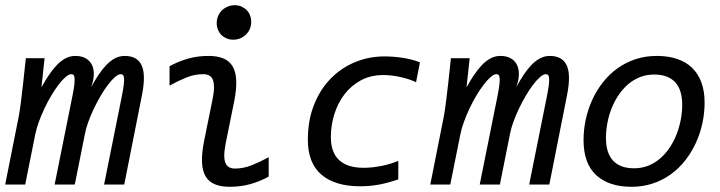

<svg xmlns="http://www.w3.org/2000/svg" viewBox="-26 -716 2795 745"><path d="M377.9 0 446.8 -342.8Q452.1 -369.6 454.1 -386.2Q456.1 -402.8 455.3 -412.1Q454.6 -421.4 451.4 -424.8Q448.2 -428.2 442.9 -428.2Q433.1 -428.2 420.2 -417Q407.2 -405.8 393.1 -387.2Q378.9 -368.7 364.7 -344.5Q350.6 -320.3 338.1 -294.2Q325.7 -268.1 316.4 -242.4Q307.1 -216.8 303.2 -194.8L264.2 0H186L254.9 -342.8Q260.3 -369.6 262.2 -386.2Q264.2 -402.8 263.4 -412.1Q262.7 -421.4 259.5 -424.8Q256.3 -428.2 251 -428.2Q241.2 -428.2 228.3 -417Q215.3 -405.8 201.2 -387.2Q187 -368.7 172.6 -344.5Q158.2 -320.3 146 -294.2Q133.8 -268.1 124.5 -242.4Q115.2 -216.8 110.8 -194.8L71.8 0H-5.9L46.9 -265.1Q48.8 -274.4 51 -289.6Q53.2 -304.7 56.4 -330.3Q59.6 -356 64 -394.8Q68.4 -433.6 74.2 -490.2H147L134.8 -377Q148.4 -401.9 163.1 -423.8Q177.7 -445.8 193.6 -462.6Q209.5 -479.5 227.5 -489.3Q245.6 -499 266.1 -499Q291 -499 307.4 -489.3Q323.7 -479.5 331.3 -462.9Q338.9 -446.3 337.9 -424.1Q336.9 -401.9 327.1 -377Q340.8 -401.9 355.2 -423.8Q369.6 -445.8 385.5 -462.6Q401.4 -479.5 419.4 -489.3Q437.5 -499 458 -499Q506.8 -499 523.7 -462.2Q540.5 -425.3 524.9 -347.2L456.1 0Z M814.9 -626Q814.9 -641.1 820.3 -653.8Q825.7 -666.5 835.2 -675.8Q844.7 -685.1 857.4 -690.4Q870.1 -695.8 884.8 -695.8Q898.9 -695.8 910.6 -690.7Q922.4 -685.5 930.9 -677Q939.5 -668.5 944.1 -656.7Q948.7 -645 948.7 -631.8Q948.7 -616.7 943.4 -604Q938 -591.3 928.5 -582Q918.9 -572.8 906.2 -567.4Q893.6 -562 878.9 -562Q864.7 -562 852.8 -567.1Q840.8 -572.3 832.5 -580.8Q824.2 -589.4 819.6 -601.1Q814.9 -612.8 814.9 -626ZM1016.6 -30.8Q982.9 -12.2 945.6 -1.7Q908.2 8.8 865.7 8.8Q831.1 8.8 807.6 -1Q784.2 -10.7 771.7 -32Q759.3 -53.2 757.8 -86.4Q756.3 -119.6 765.6 -167L798.8 -331.1Q804.7 -358.9 804.4 -377.7Q804.2 -396.5 799.3 -407.7Q794.4 -418.9 784.9 -423.6Q775.4 -428.2 762.7 -428.2Q729.5 -428.2 697.3 -415.3Q665 -402.3 631.8 -383.8V-459Q665.5 -477.5 702.9 -488.3Q740.2 -499 782.7 -499Q817.4 -499 840.8 -489.3Q864.3 -479.5 876.7 -458.3Q889.2 -437 890.6 -403.8Q892.1 -370.6 882.8 -323.2L849.6 -159.2Q844.2 -130.9 844.2 -112.3Q844.2 -93.8 849.4 -82.5Q854.5 -71.3 863.8 -66.7Q873 -62 885.7 -62Q918.9 -62 951.2 -75Q983.4 -87.9 1016.6 -106Z M1519.5 -20Q1478.5 -5.9 1443.4 0.5Q1408.2 6.8 1371.6 6.8Q1273.9 6.8 1221.2 -38.3Q1168.5 -83.5 1168.5 -173.8Q1168.5 -248 1191.9 -307.9Q1215.3 -367.7 1255.9 -409.7Q1296.4 -451.7 1350.6 -474.4Q1404.8 -497.1 1465.8 -497.1Q1501 -497.1 1536.4 -491.7Q1571.8 -486.3 1603.5 -474.1L1588.4 -397Q1561.5 -409.7 1527.3 -417.2Q1493.2 -424.8 1461.4 -424.8Q1412.1 -424.8 1374.3 -404.3Q1336.4 -383.8 1310.5 -349.9Q1284.7 -315.9 1271.2 -272.7Q1257.8 -229.5 1257.8 -184.1Q1257.8 -124.5 1290 -94.7Q1322.3 -64.9 1384.8 -64.9Q1417 -64.9 1452.4 -71.8Q1487.8 -78.6 1519.5 -91.8Z M2027.3 0 2096.2 -342.8Q2101.6 -369.6 2103.5 -386.2Q2105.5 -402.8 2104.7 -412.1Q2104 -421.4 2100.8 -424.8Q2097.7 -428.2 2092.3 -428.2Q2082.5 -428.2 2069.6 -417Q2056.6 -405.8 2042.5 -387.2Q2028.3 -368.7 2014.2 -344.5Q2000 -320.3 1987.5 -294.2Q1975.1 -268.1 1965.8 -242.4Q1956.5 -216.8 1952.6 -194.8L1913.6 0H1835.4L1904.3 -342.8Q1909.7 -369.6 1911.6 -386.2Q1913.6 -402.8 1912.8 -412.1Q1912.1 -421.4 1908.9 -424.8Q1905.8 -428.2 1900.4 -428.2Q1890.6 -428.2 1877.7 -417Q1864.7 -405.8 1850.6 -387.2Q1836.4 -368.7 1822 -344.5Q1807.6 -320.3 1795.4 -294.2Q1783.2 -268.1 1773.9 -242.4Q1764.6 -216.8 1760.3 -194.8L1721.2 0H1643.6L1696.3 -265.1Q1698.2 -274.4 1700.4 -289.6Q1702.6 -304.7 1705.8 -330.3Q1709 -356 1713.4 -394.8Q1717.8 -433.6 1723.6 -490.2H1796.4L1784.2 -377Q1797.9 -401.9 1812.5 -423.8Q1827.1 -445.8 1843 -462.6Q1858.9 -479.5 1877 -489.3Q1895 -499 1915.5 -499Q1940.4 -499 1956.8 -489.3Q1973.1 -479.5 1980.7 -462.9Q1988.3 -446.3 1987.3 -424.1Q1986.3 -401.9 1976.6 -377Q1990.2 -401.9 2004.6 -423.8Q2019 -445.8 2034.9 -462.6Q2050.8 -479.5 2068.8 -489.3Q2086.9 -499 2107.4 -499Q2156.2 -499 2173.1 -462.2Q2189.9 -425.3 2174.3 -347.2L2105.5 0Z M2424.3 8.8Q2336.4 8.8 2287.4 -36.4Q2238.3 -81.5 2238.3 -171.9Q2238.3 -212.4 2246.8 -252.2Q2255.4 -292 2272 -328.4Q2288.6 -364.7 2313 -396Q2337.4 -427.2 2369.1 -450.2Q2400.9 -473.1 2439.2 -486.1Q2477.5 -499 2522.5 -499Q2566.4 -499 2600.8 -487.5Q2635.3 -476.1 2658.9 -453.4Q2682.6 -430.7 2695.3 -396.7Q2708 -362.8 2708 -317.9Q2708 -277.8 2699.5 -238Q2690.9 -198.2 2674.3 -161.9Q2657.7 -125.5 2633.3 -94.2Q2608.9 -63 2577.4 -40Q2545.9 -17.1 2507.3 -4.2Q2468.8 8.8 2424.3 8.8ZM2621.1 -309.1Q2621.1 -368.2 2593.3 -397.5Q2565.4 -426.8 2512.2 -426.8Q2481.9 -426.8 2456.1 -416.3Q2430.2 -405.8 2409.4 -387.5Q2388.7 -369.1 2372.8 -345Q2356.9 -320.8 2346.4 -293.7Q2335.9 -266.6 2330.6 -237.5Q2325.2 -208.5 2325.2 -181.2Q2325.2 -122.1 2353 -92.5Q2380.9 -63 2434.1 -63Q2464.8 -63 2490.5 -73.5Q2516.1 -84 2536.9 -102.3Q2557.6 -120.6 2573.5 -144.8Q2589.4 -168.9 2599.9 -196.3Q2610.4 -223.6 2615.7 -252.7Q2621.1 -281.7 2621.1 -309.1Z"/></svg>

Font: Code New Roman
Style: Italic
Weight: 400
Italic angle: -11°
Monospace: yes
Designer: Sam Radian
Foundry: Code New Roman
Version: Version 1.508 October 19, 2014